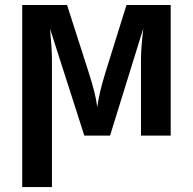

<svg xmlns="http://www.w3.org/2000/svg" viewBox="-20 -548 780 776"><path d="M559.1 -433.1 424.8 0H320.8L182.1 -432.1Q189.9 -351.1 189.9 -307.1V208H69.8V-527.8H251L338.9 -253.9Q367.2 -166.5 373 -115.2Q380.4 -171.4 405.8 -253.9L491.2 -527.8H669.9V0H549.8V-307.1Q549.8 -352.5 559.1 -433.1Z"/></svg>

Font: Libra Sans Modern
Style: Bold
Weight: 700
Foundry: Stefan Peev, Context Ltd
Version: Version 1.000